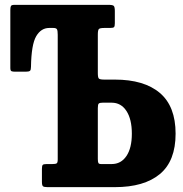

<svg xmlns="http://www.w3.org/2000/svg" viewBox="-20 -770 754 790"><path d="M195.5 -95Q208.5 -95 213 -97.8Q217.5 -100.5 217.5 -113.5V-627Q217.5 -643.5 214.5 -649.2Q211.5 -655 199 -655H182.5Q149 -655 129 -621Q109 -587 107.5 -495.5Q107.5 -482.5 103.5 -478.8Q99.5 -475 86 -475H42.5Q31.5 -475 27 -477.2Q22.5 -479.5 22.5 -490.5V-728.5Q22.5 -740.5 25 -745.2Q27.5 -750 39.5 -750H427.5Q443.5 -750 448 -745.8Q452.5 -741.5 452.5 -724.5V-674.5Q452.5 -662 449.2 -658.5Q446 -655 433.5 -655H410Q391 -655 386.8 -650.5Q382.5 -646 382.5 -627.5V-469.5Q382.5 -451 386.8 -446.8Q391 -442.5 409.5 -442.5H452.5Q573 -442.5 637.8 -387.5Q702.5 -332.5 702.5 -220Q702.5 -107.5 637.8 -53.8Q573 0 452.5 0H175.5Q161.5 0 157 -3.5Q152.5 -7 152.5 -22V-75Q152.5 -88 155.8 -91.5Q159 -95 172 -95ZM402.5 -347.5Q390.5 -347.5 386.5 -344Q382.5 -340.5 382.5 -325.5V-116Q382.5 -104 384.8 -99.5Q387 -95 396 -95H439.5Q478 -95 500.2 -128Q522.5 -161 522.5 -220Q522.5 -279.5 500.2 -313.5Q478 -347.5 439.5 -347.5Z"/></svg>

Font: Besley* Condensed
Style: Bold
Weight: 700
Width: 3
Designer: Owen Earl
Foundry: indestructible type*
Version: Version 3.000; ttfautohint (v1.8.3)